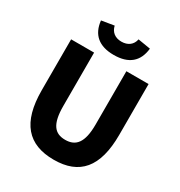

<svg xmlns="http://www.w3.org/2000/svg" viewBox="-222 -1122 1207 1288"><g transform="rotate(30 381.5 -478.0)"><path d="M384 14C582 14 682 -99 682 -350V-744H510V-331C510 -190 465 -140 384 -140C302 -140 260 -190 260 -331V-744H82V-350C82 -99 185 14 384 14ZM381 -796C497 -796 560 -850 571 -954L474 -970C465 -925 431 -899 381 -899C332 -899 299 -925 289 -970L192 -954C203 -850 267 -796 381 -796Z"/></g></svg>

Font: Noto Sans CJK KR Black
Style: Regular
Weight: 900
Designer: Ryoko NISHIZUKA (kana & ideographs); Paul D. Hunt (Latin, Greek & Cyrillic); Wenlong ZHANG (bopomofo); Sandoll Communica
Foundry: Adobe Systems Incorporated
Version: Version 1.004;PS 1.004;hotconv 1.0.82;makeotf.lib2.5.63406